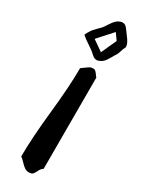

<svg xmlns="http://www.w3.org/2000/svg" viewBox="-201 -811 625 819"><g transform="rotate(30 111.5 -401.0)"><path d="M157.2 -69.3Q146.5 -62.5 141.1 -50.8Q135.7 -39.1 129.9 -31.7Q124 -24.4 110.4 -24.4Q97.7 -24.4 87.9 -31.2Q78.1 -38.1 67.4 -49.8Q56.6 -61.5 47.9 -67.4Q47.9 -156.2 62.5 -293.5Q77.1 -430.7 77.1 -518.6Q83 -522.5 92.3 -529.8Q101.6 -537.1 108.9 -541.5Q116.2 -545.9 126 -545.9Q133.8 -545.9 138.7 -541.5Q143.6 -537.1 148.4 -529.8Q153.3 -522.5 157.2 -518.6ZM131.8 -728.5 68.4 -658.2 120.1 -622.1 154.3 -697.3ZM132.8 -778.3H138.7Q146.5 -778.3 152.3 -773.9Q158.2 -769.5 167 -756.8Q175.8 -744.1 177.7 -742.2Q201.2 -712.9 201.2 -697.3V-692.4Q195.3 -682.6 191.4 -668.5Q187.5 -654.3 181.6 -645.5Q177.7 -640.6 168 -623Q158.2 -605.5 149.9 -597.7Q141.6 -589.8 127.9 -585Q125 -584 119.1 -584Q111.3 -584 105 -588.4Q98.6 -592.8 90.8 -600.1Q83 -607.4 77.1 -611.3Q31.2 -641.6 21.5 -652.3Q27.3 -664.1 33.2 -673.3Q39.1 -682.6 43.5 -687.5Q47.9 -692.4 56.6 -701.2Q65.4 -710 71.3 -715.8Q78.1 -723.6 88.4 -740.2Q98.6 -756.8 108.4 -765.6Q118.2 -774.4 132.8 -778.3Z"/></g></svg>

Font: Shelly2023
Style: Regular
Weight: 400
Version: Version 0.2